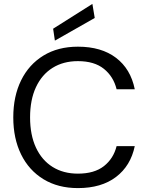

<svg xmlns="http://www.w3.org/2000/svg" viewBox="-20 -951 757 983"><path d="M379 12Q277 12 202.5 -33.5Q128 -79 88 -160.5Q48 -242 48 -350Q48 -458 88 -539.5Q128 -621 202.5 -666.5Q277 -712 379 -712Q499 -712 574 -655Q649 -598 670 -494H577Q561 -559 512 -598.5Q463 -638 379 -638Q304 -638 249 -603.5Q194 -569 164 -504.5Q134 -440 134 -350Q134 -260 164 -195.5Q194 -131 249 -96.5Q304 -62 379 -62Q463 -62 512 -100.5Q561 -139 577 -203H670Q649 -102 574 -45Q499 12 379 12ZM261 -743 252 -804 453 -931 465 -859Z"/></svg>

Font: DM Sans
Style: Regular
Weight: 400
Designer: Colophon Foundry, Jonny Pinhorn
Foundry: Colophon Foundry
Version: Version 4.004; ttfautohint (v1.8.4.7-5d5b)